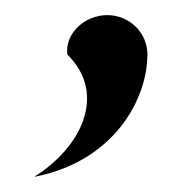

<svg xmlns="http://www.w3.org/2000/svg" viewBox="-20 -113 248 254"><path d="M25 121C130 101 175 19 175 -41C175 -70 151 -93 122 -93C93 -93 66 -70 69 -41C122 11 88 82 25 121Z"/></svg>

Font: Charger Sport
Style: Regular
Weight: 400
Designer: Jasper
Foundry: Cannot Into Space Fonts
Version: Version 1.1